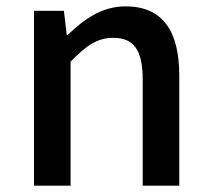

<svg xmlns="http://www.w3.org/2000/svg" viewBox="-20 -562 664 604"><path d="M87 -528V22H202V-368C250 -417 285 -443 336 -443C401 -443 429 -405 429 -310V22H544V-324C544 -464 492 -542 375 -542C300 -542 244 -501 193 -452H190L181 -528Z"/></svg>

Font: コーポレート・ロゴ ver3 Medium
Style: Regular
Weight: 500
Designer: [KANA_main] LOGOTYPE.JP [Source Han Sans] Ryoko NISHIZUKA 西塚涼子 (kana, bopomofo & ideographs); Paul D. Hunt (Latin, Greek
Version: Version 12.001;FEAKit 1.0